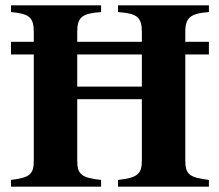

<svg xmlns="http://www.w3.org/2000/svg" viewBox="-20 -696 818 716"><path d="M759 0V-25C687 -34 671 -45 671 -98V-493H759V-540H671V-577C671 -631 691 -646 759 -651V-676H420V-651C490 -646 509 -633 509 -577V-540H268V-577C268 -633 287 -646 357 -651V-676H21V-651C88 -645 106 -632 106 -577V-540H21V-493H106V-98C106 -45 91 -34 21 -25V0H357V-25C284 -33 268 -45 268 -98V-326H509V-98C509 -47 493 -33 420 -25V0ZM509 -373H268V-493H509Z"/></svg>

Font: STIXGeneral
Style: Bold
Weight: 700
Designer: MicroPress Inc., with final additions and corrections provided by Coen Hoffman, Elsevier (retired)
Version: Version 1.1.0